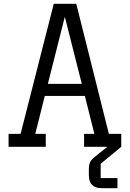

<svg xmlns="http://www.w3.org/2000/svg" viewBox="-20 -770 681 1007"><path d="M231 -330H409L320 -682ZM551 -68H616V0H421V-68H475L425 -267H215L165 -68H220V0H25V-68H88L262 -750H380ZM616 0H544L500 34Q467 59 456.5 73.5Q446 88 446 118V149Q446 217 514 217H596V164H508V89Z"/></svg>

Font: Kelly Slab
Style: Regular
Weight: 400
Designer: Denis Masharov
Foundry: Denis Masharov
Version: Version 1.001